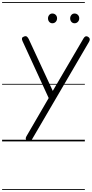

<svg xmlns="http://www.w3.org/2000/svg" viewBox="-25 -1349 876 1832"><path d="M205 -1001Q222.5 -1007.5 232.5 -998.8Q242.5 -990 249 -976.5L478.5 -481.5L771.5 -982Q781 -998 791 -1001.8Q801 -1005.5 813.5 -999Q828 -991 830.8 -978.2Q833.5 -965.5 824.5 -950L278 -15Q272.5 -5.5 264.2 -2.2Q256 1 247 -1Q238 -3 230.5 -8.5Q221 -15.5 220.5 -25.5Q220 -35.5 227 -48L439.5 -413.5L190 -956.5Q182 -973.5 185 -984.5Q188 -995.5 205 -1001ZM205 -1001Q222.5 -1007.5 232.5 -998.8Q242.5 -990 249 -976.5L478.5 -481.5L771.5 -982Q781 -998 791 -1001.8Q801 -1005.5 813.5 -999Q828 -991 830.8 -978.2Q833.5 -965.5 824.5 -950L278 -15Q272.5 -5.5 264.2 -2.2Q256 1 247 -1Q238 -3 230.5 -8.5Q221 -15.5 220.5 -25.5Q220 -35.5 227 -48L439.5 -413.5L190 -956.5Q182 -973.5 185 -984.5Q188 -995.5 205 -1001ZM686.5 -1127Q668 -1127 656.2 -1140.5Q644.5 -1154 644.5 -1174Q644.5 -1192 656 -1206Q667.5 -1220 686.5 -1220Q705 -1220 718 -1207.2Q731 -1194.5 731 -1174Q731 -1154.5 718.2 -1140.8Q705.5 -1127 686.5 -1127ZM474.5 -1127Q456.5 -1127 444.8 -1140.5Q433 -1154 433 -1174Q433 -1192 444.5 -1206Q456 -1220 474.5 -1220Q493.5 -1220 506.5 -1207.2Q519.5 -1194.5 519.5 -1174Q519.5 -1154.5 506.8 -1140.8Q494 -1127 474.5 -1127ZM-5 455H784.5V463H-5ZM-5 -16H784.5V0H-5ZM-5 -549H784.5V-541H-5ZM-5 -1329H784.5V-1321H-5Z"/></svg>

Font: Edu SA Dotted Guide
Style: Regular
Weight: 400
Designer: Tina and Corey Anderson, Eben Sorkin, Mirko Velimirovic
Foundry: Google for Education
Version: Version 2.000